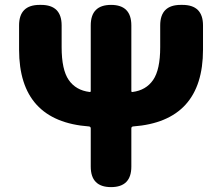

<svg xmlns="http://www.w3.org/2000/svg" viewBox="-20 -765 908 785"><path d="M434 0Q351 0 351 -84V-240Q351 -247 344 -248Q58 -269 58 -562V-661Q58 -745 142 -745H148Q232 -745 232 -661V-572Q232 -480 261 -438Q290 -396 346 -389Q351 -388 351 -393V-661Q351 -745 434 -745Q517 -745 517 -661V-393Q517 -388 522 -389Q577 -396 606 -438Q635 -480 635 -572V-661Q635 -745 719 -745H726Q810 -745 810 -661V-562Q810 -269 524 -248Q517 -247 517 -240V-84Q517 0 434 0Z"/></svg>

Font: Resource Han Rounded TW Heavy
Style: Regular
Weight: 900
Designer: Cyano Hao (round all glyphs); Ryoko NISHIZUKA 西塚涼子 (kana, bopomofo & ideographs); Paul D. Hunt (Latin, Greek & Cyrillic)
Foundry: Cyano Hao
Version: 0.990